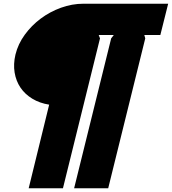

<svg xmlns="http://www.w3.org/2000/svg" viewBox="-20 -830 923 1031"><path d="M841 -642H755L760 -624L561 181H378L577 -624L591 -642H510L517 -624L318 181H134L244 -268Q193 -276 153.5 -300Q114 -324 90 -359.5Q66 -395 58.5 -440.5Q51 -486 63 -537Q77 -594 113 -643.5Q149 -693 198.5 -730Q248 -767 307.5 -788.5Q367 -810 428 -810H883Z"/></svg>

Font: TypoPRO Sinkin Sans
Style: 800 Black Italic
Weight: 900
Italic angle: -112°
Designer: Keith Bates
Foundry: K-Type
Version: Sinkin Sans (version 1.0)  by Keith Bates   •   © 2014   www